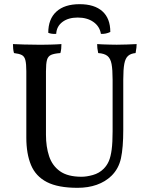

<svg xmlns="http://www.w3.org/2000/svg" viewBox="-20 -890 715 919"><path d="M570 -269Q570 -183 559 -132.5Q548 -82 513 -48Q484 -20 443 -5.5Q402 9 351 9Q258 9 204.5 -18.5Q151 -46 128.5 -100Q106 -154 106 -231V-549Q106 -584 101.5 -602Q97 -620 84.5 -626.5Q72 -633 47 -636Q44 -646 43 -657.5Q42 -669 42 -679Q62 -678 94.5 -677Q127 -676 158 -676Q173 -676 189 -676Q205 -676 220 -676.5Q235 -677 249 -677.5Q263 -678 274 -679Q274 -669 273 -657.5Q272 -646 269 -636Q240 -634 225 -627.5Q210 -621 205 -603.5Q200 -586 200 -549V-245Q200 -188 215 -142.5Q230 -97 267 -70.5Q304 -44 370 -44Q395 -44 425 -52.5Q455 -61 476 -82Q492 -98 501 -119Q510 -140 514.5 -174Q519 -208 519 -261V-509Q519 -557 514 -583.5Q509 -610 494.5 -622Q480 -634 450 -636Q447 -651 446 -659.5Q445 -668 445 -679Q456 -678 472.5 -677.5Q489 -677 506.5 -676.5Q524 -676 539 -676Q562 -676 588 -677Q614 -678 634 -679Q634 -672 633 -662Q632 -652 629 -636Q606 -634 593 -622.5Q580 -611 575 -584.5Q570 -558 570 -509ZM211 -733Q211 -799 250 -834.5Q289 -870 361 -870Q432 -870 470 -836Q508 -802 508 -737Q498 -732 486 -729.5Q474 -727 463 -728Q457 -764 427 -785Q397 -806 352 -806Q307 -806 279 -785Q251 -764 249 -728Q238 -727 228 -728.5Q218 -730 211 -733Z"/></svg>

Font: Vollkorn
Style: Regular
Weight: 400
Designer: Friedrich Althausen
Foundry: Friedrich Althausen
Version: Version 4.104